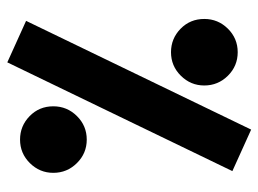

<svg xmlns="http://www.w3.org/2000/svg" viewBox="-114 -610 731 544"><g transform="rotate(90 252.0 -338.5)"><path d="M347.7 -684.1 465.3 -630.9 157.2 6.8 39.6 -46.4ZM34.2 -551.3Q34.2 -590.3 61.8 -618.2Q89.4 -646 128.4 -646Q167.5 -646 195.1 -618.2Q222.7 -590.3 222.7 -551.3Q222.7 -512.7 195.1 -484.9Q167.5 -457 128.4 -457Q89.8 -457 62 -484.1Q34.2 -511.2 34.2 -551.3ZM281.7 -123.5Q281.7 -162.6 309.3 -190.4Q336.9 -218.3 376 -218.3Q415 -218.3 442.6 -190.4Q470.2 -162.6 470.2 -123.5Q470.2 -85 442.6 -57.1Q415 -29.3 376 -29.3Q337.4 -29.3 309.6 -56.4Q281.7 -83.5 281.7 -123.5Z"/></g></svg>

Font: Vazir Black FD
Style: Black-FD
Weight: 900
Designer: Saber Rastikerdar
Foundry: Saber Rastikerdar
Version: Version 30.0.0